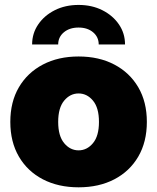

<svg xmlns="http://www.w3.org/2000/svg" viewBox="-20 -760 647 791"><path d="M303.7 11.7Q220.2 11.7 156.7 -21.2Q93.3 -54.2 57.9 -114.7Q22.5 -175.3 22.5 -257.8Q22.5 -340.3 57.9 -400.6Q93.3 -460.9 156.7 -494.1Q220.2 -527.3 303.7 -527.3Q387.7 -527.3 450.9 -494.1Q514.2 -460.9 549.6 -400.6Q585 -340.3 585 -257.8Q585 -175.3 549.6 -114.7Q514.2 -54.2 450.9 -21.2Q387.7 11.7 303.7 11.7ZM303.7 -140.6Q338.4 -140.6 363 -170.2Q387.7 -199.7 387.7 -257.8Q387.7 -315.9 363 -345.5Q338.4 -375 303.7 -375Q269 -375 244.4 -345.5Q219.7 -315.9 219.7 -257.8Q219.7 -199.7 244.4 -170.2Q269 -140.6 303.7 -140.6ZM303.7 -739.7Q358.4 -739.7 401.6 -718Q444.8 -696.3 470 -659.4Q495.1 -622.6 495.1 -576.7H386.7Q386.7 -607.4 363.5 -627Q340.3 -646.5 303.7 -646.5Q266.6 -646.5 243.2 -627Q219.7 -607.4 219.7 -576.7H112.3Q112.3 -622.6 137.5 -659.4Q162.6 -696.3 205.8 -718Q249 -739.7 303.7 -739.7Z"/></svg>

Font: Inter Display Black
Style: Regular
Weight: 900
Designer: Rasmus Andersson
Foundry: rsms
Version: Version 4.000;git-a52131595